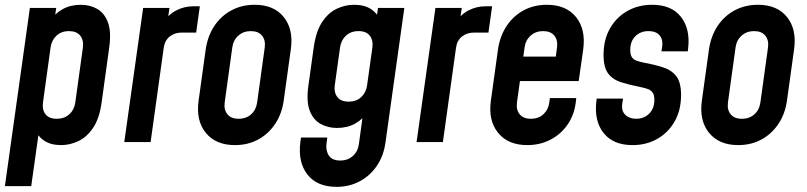

<svg xmlns="http://www.w3.org/2000/svg" viewBox="-20 -580 3296 784"><path d="M0 180 102 -547.5H209.5L198 -468L182.5 -493Q204 -525 236.2 -542.8Q268.5 -560.5 310 -560.5Q346.5 -560.5 376.2 -544Q406 -527.5 420.5 -489.2Q435 -451 426 -386L395 -162Q386 -96 360.2 -58Q334.5 -20 300 -3.8Q265.5 12.5 229.5 12.5Q188 12.5 161 -5.2Q134 -23 122 -55L144 -79.5L107.5 180ZM211.5 -95Q243 -95 263.2 -113.5Q283.5 -132 287.5 -162L318.5 -386Q322.5 -416 307.5 -434.5Q292.5 -453 261.5 -453Q230.5 -453 210.5 -434.2Q190.5 -415.5 186.5 -386L155.5 -162Q151.5 -132 165.8 -113.5Q180 -95 211.5 -95Z M487.5 0 564.5 -547.5H672L659.5 -461.5L643.5 -484.5Q666 -519.5 698.8 -537Q731.5 -554.5 771.5 -554.5H796L781 -447H722.5Q693 -447 672.8 -430.8Q652.5 -414.5 648.5 -384.5L595 0Z M939.5 12.5Q861 12.5 820.2 -37.8Q779.5 -88 791 -169.5L820 -378.5Q828 -433 855.2 -474Q882.5 -515 925 -537.8Q967.5 -560.5 1020 -560.5Q1098.5 -560.5 1138.8 -510.2Q1179 -460 1167.5 -378.5L1138.5 -169.5Q1131 -115 1103.5 -74Q1076 -33 1034 -10.2Q992 12.5 939.5 12.5ZM954.5 -95Q985.5 -95 1005.8 -113.5Q1026 -132 1030 -162L1061 -386Q1065 -416 1050 -434.5Q1035 -453 1004 -453Q974 -453 953.2 -434.5Q932.5 -416 928.5 -386L897.5 -162Q893.5 -132 908.5 -113.5Q923.5 -95 954.5 -95Z M1354.5 183Q1274.5 183 1235.2 132.5Q1196 82 1206.5 0.5L1209 -18.5H1316.5L1313 8Q1310 37.5 1323.8 56.5Q1337.5 75.5 1369 75.5Q1400 75.5 1420.8 57Q1441.5 38.5 1445.5 8L1467 -149.5L1482.5 -125Q1462 -93 1430 -75.2Q1398 -57.5 1356 -57.5Q1319.5 -57.5 1289.5 -73.8Q1259.5 -90 1244.8 -128Q1230 -166 1239.5 -232L1261 -386Q1270 -451.5 1295.2 -489.8Q1320.5 -528 1355 -544.2Q1389.5 -560.5 1425.5 -560.5Q1468 -560.5 1495 -542.8Q1522 -525 1534 -493L1512 -468L1523.5 -547.5H1631L1554 2Q1546.5 56.5 1518.8 97.2Q1491 138 1448.5 160.5Q1406 183 1354.5 183ZM1403.5 -165Q1435.5 -165 1455.2 -183.8Q1475 -202.5 1479 -232L1500.5 -386Q1504.5 -415.5 1490 -434.2Q1475.5 -453 1444 -453Q1412.5 -453 1392.5 -434.2Q1372.5 -415.5 1368.5 -386L1347 -232Q1343 -202.5 1357.5 -183.8Q1372 -165 1403.5 -165Z M1681 0 1758 -547.5H1865.5L1853 -461.5L1837 -484.5Q1859.5 -519.5 1892.2 -537Q1925 -554.5 1965 -554.5H1989.5L1974.5 -447H1916Q1886.5 -447 1866.2 -430.8Q1846 -414.5 1842 -384.5L1788.5 0Z M2133 12.5Q2054.5 12.5 2013.8 -37.8Q1973 -88 1984.5 -169.5L2013.5 -378.5Q2021.5 -433 2048.8 -474Q2076 -515 2118.2 -537.8Q2160.5 -560.5 2213 -560.5Q2291.5 -560.5 2332 -510.5Q2372.5 -460.5 2361.5 -378.5L2343 -249H2087.5L2101.5 -349H2249.5L2254.5 -386Q2258.5 -416 2243.5 -434.5Q2228.5 -453 2197.5 -453Q2167.5 -453 2146.8 -434.5Q2126 -416 2122 -386L2091 -162Q2087 -132 2101.8 -113.5Q2116.5 -95 2147.5 -95Q2179.5 -95 2199.5 -114Q2219.5 -133 2223 -162L2225.5 -179.5H2333L2332 -169.5Q2326.5 -114 2298.8 -73Q2271 -32 2228 -9.8Q2185 12.5 2133 12.5Z M2563 12.5Q2484 12.5 2445 -36.5Q2406 -85.5 2415 -165L2416.5 -177.5H2524L2521 -157.5Q2516.5 -127.5 2533.2 -111.2Q2550 -95 2577.5 -95Q2609.5 -95 2630.8 -116Q2652 -137 2652 -172.5Q2652 -191.5 2645.2 -201.5Q2638.5 -211.5 2626 -216.2Q2613.5 -221 2595.5 -224.5Q2550 -233.5 2516 -244.2Q2482 -255 2463.2 -280Q2444.5 -305 2444.5 -356Q2444.5 -417.5 2470.5 -463.5Q2496.5 -509.5 2541.5 -535Q2586.5 -560.5 2642.5 -560.5Q2722 -560.5 2760.5 -511.2Q2799 -462 2790 -383L2788.5 -370.5H2681L2684 -390.5Q2688 -417 2673.8 -435Q2659.5 -453 2628 -453Q2595.5 -453 2574.5 -432.2Q2553.5 -411.5 2553.5 -376Q2553.5 -356.5 2560.2 -346.5Q2567 -336.5 2579.8 -332Q2592.5 -327.5 2610 -324Q2656.5 -315.5 2690.2 -304Q2724 -292.5 2742.5 -267.5Q2761 -242.5 2761 -192Q2761 -130.5 2735 -84.5Q2709 -38.5 2664.2 -13Q2619.5 12.5 2563 12.5Z M2994.5 12.5Q2916 12.5 2875.2 -37.8Q2834.5 -88 2846 -169.5L2875 -378.5Q2883 -433 2910.2 -474Q2937.5 -515 2980 -537.8Q3022.5 -560.5 3075 -560.5Q3153.5 -560.5 3193.8 -510.2Q3234 -460 3222.5 -378.5L3193.5 -169.5Q3186 -115 3158.5 -74Q3131 -33 3089 -10.2Q3047 12.5 2994.5 12.5ZM3009.5 -95Q3040.5 -95 3060.8 -113.5Q3081 -132 3085 -162L3116 -386Q3120 -416 3105 -434.5Q3090 -453 3059 -453Q3029 -453 3008.2 -434.5Q2987.5 -416 2983.5 -386L2952.5 -162Q2948.5 -132 2963.5 -113.5Q2978.5 -95 3009.5 -95Z"/></svg>

Font: Mohave Light SemiBold
Style: Italic
Weight: 600
Italic angle: -8°
Version: Version 2.003